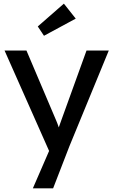

<svg xmlns="http://www.w3.org/2000/svg" viewBox="-20 -802 621 1052"><path d="M160 230 249 25 5 -525H125L289 -139Q294 -128 302 -104L317 -146L454 -525H576L360 0L271 230ZM221 -606 187 -657 330 -782 395 -700Z"/></svg>

Font: Lexend Deca
Style: Regular
Weight: 400
Designer: Bonnie Shaver-Troup, Thomas Jockin
Foundry: Lexend
Version: Version 1.008; ttfautohint (v1.8.4.7-5d5b)